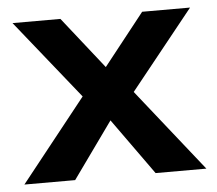

<svg xmlns="http://www.w3.org/2000/svg" viewBox="-42 -539 660 585"><g transform="rotate(-5 288.0 -246.5)"><path d="M9.8 0 210 -252 16.6 -493.2H163.1L288.1 -335L413.1 -493.2H559.6L366.2 -252L566.4 0H411.1L288.1 -171.9L165 0Z"/></g></svg>

Font: Sen
Style: Bold
Weight: 700
Designer: Kosal Sen, Philatype
Foundry: Philatype
Version: Version 2.000;gftools[0.9.31]